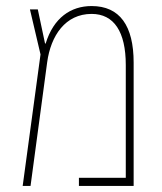

<svg xmlns="http://www.w3.org/2000/svg" viewBox="-20 -615 537 635"><path d="M283 -595C214 -595 157 -556 131 -471H129L105 -584H79L114 -435L55 0H81L136 -409C148 -497 196 -569 283 -569C357 -569 396 -510 396 -400V-27H241V0H422V-408C422 -530 376 -595 283 -595Z"/></svg>

Font: Noto Sans Hebrew Condensed Thin
Style: Regular
Weight: 100
Width: 3
Designer: Monotype Design Team
Foundry: Monotype Imaging Inc.
Version: Version 2.004